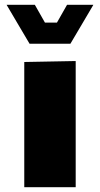

<svg xmlns="http://www.w3.org/2000/svg" viewBox="-20 -779 416 799"><path d="M81 0V-521L294 -525H295V0ZM103 -597 51 -685 8 -758V-759H125L167 -685H217L259 -759H368V-758L325 -685L273 -597Z"/></svg>

Font: Foldit Thin ExtraBold
Style: Regular
Weight: 800
Version: Version 1.003